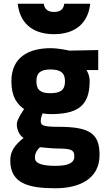

<svg xmlns="http://www.w3.org/2000/svg" viewBox="-20 -768 578 1028"><path d="M276 240C405 240 513 190 513 62C513 -50 465 -89 295 -89C210 -89 198 -96 198 -122C198 -135 208 -161 208 -161C217 -159 238 -157 249 -157C386 -157 460 -193 460 -333C460 -362 451 -379 443 -393H506V-500L352 -497C352 -497 295 -510 251 -510C134 -510 41 -462 41 -333C41 -246 74 -209 109 -184C109 -184 70 -129 70 -104C70 -73 84 -44 106 -29C56 10 35 45 35 91C35 213 130 240 276 240ZM284 27C358 28 378 32 378 70C378 106 342 120 277 120C202 120 167 106 167 77C167 52 177 37 194 20C194 20 256 27 284 27ZM249 -269C194 -269 175 -289 175 -333C175 -377 196 -396 250 -396C304 -396 328 -378 328 -333C328 -285 303 -269 249 -269ZM75 -748C85 -653 146 -585 269 -585C392 -585 453 -653 463 -748H324C320 -718 303 -704 269 -704C237 -704 219 -718 214 -748Z"/></svg>

Font: TitilliumText22L
Style: 999 wt
Weight: 900
Designer: Campivisivi
Foundry: Campivisivi
Version: 1.000